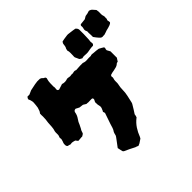

<svg xmlns="http://www.w3.org/2000/svg" viewBox="-188 -898 1113 1113"><g transform="rotate(-45 368.5 -341.5)"><path d="M729 -614Q724 -607 726 -600.5Q728 -594 728 -587Q726 -583 722 -580.5Q718 -578 713 -576Q706 -573 697.5 -571Q689 -569 681 -567Q675 -565 668.5 -562.5Q662 -560 654 -558H645Q637 -556 631 -559Q625 -562 620 -568Q610 -579 598 -596Q598 -604 598 -612.5Q598 -621 597 -630Q597 -634 597.5 -638.5Q598 -643 596 -646Q590 -657 593.5 -668Q597 -679 595 -690Q595 -693 600 -698Q610 -699 619.5 -700Q629 -701 637 -702L654 -712Q662 -714 672 -715Q676 -716 680 -717.5Q684 -719 688 -720Q702 -717 708.5 -708.5Q715 -700 723 -692Q723 -687 724.5 -680.5Q726 -674 725 -668Q725 -661 725 -654Q725 -647 728 -639Q730 -633 729 -626.5Q728 -620 729 -614ZM572 -645Q571 -632 571 -618.5Q571 -605 569 -591Q568 -587 569 -582Q570 -577 570 -573Q570 -565 562 -560Q550 -560 538 -558Q526 -556 514 -554Q502 -553 490 -554.5Q478 -556 467 -552Q463 -554 460 -556Q457 -558 453 -560Q449 -566 446.5 -573Q444 -580 440 -587Q440 -590 439.5 -594Q439 -598 440 -601Q440 -612 440.5 -623.5Q441 -635 437 -645Q438 -649 438.5 -652Q439 -655 440 -658Q445 -666 446 -674Q447 -682 448 -689Q448 -693 455 -702Q464 -704 472.5 -705.5Q481 -707 490 -708Q500 -710 508.5 -709.5Q517 -709 527 -707Q535 -706 542.5 -705Q550 -704 560 -702Q572 -692 572 -680ZM611 -412Q607 -408 604.5 -403Q602 -398 598 -393Q598 -393 594.5 -392.5Q591 -392 589 -391Q580 -382 569 -378.5Q558 -375 546 -373Q539 -372 531.5 -370.5Q524 -369 516 -366Q515 -364 514 -362Q513 -360 512 -358Q515 -349 512 -341Q509 -333 509 -324Q509 -317 509 -309.5Q509 -302 507 -294Q505 -286 504 -276.5Q503 -267 503 -258Q503 -236 498 -213.5Q493 -191 488 -169Q487 -165 485.5 -162Q484 -159 482 -156Q475 -144 467.5 -132Q460 -120 452 -108Q451 -103 450.5 -98.5Q450 -94 448 -90Q447 -86 445 -86Q422 -68 406.5 -44.5Q391 -21 381 6Q377 12 376 15Q357 28 352 31Q347 34 338 37Q334 35 329.5 33Q325 31 320 30Q304 22 288.5 14Q273 6 256 -1L251 -7Q249 -14 247.5 -22.5Q246 -31 244 -39Q252 -49 259 -59Q266 -69 274 -79Q279 -86 283.5 -92Q288 -98 289 -105Q290 -109 291 -113Q292 -117 294 -121Q302 -132 305.5 -143.5Q309 -155 313 -168Q318 -185 324.5 -201.5Q331 -218 336 -235Q335 -238 334.5 -241Q334 -244 332 -248Q337 -255 338 -260Q341 -265 343 -273Q345 -281 342 -290.5Q339 -300 340 -308Q337 -318 344 -329Q351 -340 343 -347Q340 -348 327 -347.5Q314 -347 311 -347Q307 -348 303.5 -348Q300 -348 297 -348L279 -359Q273 -360 266.5 -360.5Q260 -361 254 -362Q248 -365 243 -367.5Q238 -370 233 -373Q219 -373 216 -361Q213 -340 200 -322Q189 -307 184 -292Q180 -285 176.5 -277Q173 -269 168 -262Q166 -258 165 -254Q164 -250 162 -245Q161 -241 156.5 -238.5Q152 -236 146 -232Q142 -232 137.5 -232Q133 -232 128 -231Q124 -231 120 -230.5Q116 -230 112 -230L101 -244Q94 -246 86 -248Q78 -250 68 -248Q67 -247 64 -248Q61 -249 59 -250Q55 -251 52.5 -251.5Q50 -252 47 -253Q41 -259 41 -265Q41 -271 41 -276Q41 -280 42.5 -283Q44 -286 45 -289Q47 -296 49 -302Q51 -308 49 -315Q48 -319 49.5 -322Q51 -325 52 -329Q54 -334 54 -339Q54 -344 54 -348Q54 -353 54 -357.5Q54 -362 55 -366Q60 -380 61 -396.5Q62 -413 63 -429Q65 -440 66 -451.5Q67 -463 67 -475Q66 -481 66.5 -487Q67 -493 67 -499Q69 -502 71 -504.5Q73 -507 75 -511Q79 -521 82 -532Q84 -541 84.5 -550.5Q85 -560 86 -569Q86 -572 86 -575.5Q86 -579 85 -582Q84 -588 82 -593.5Q80 -599 77 -605Q78 -612 85 -620H101Q106 -622 112.5 -625Q119 -628 126 -631Q146 -635 167 -639.5Q188 -644 209 -642Q218 -640 223 -633.5Q228 -627 235 -626Q242 -618 238 -611Q234 -597 233.5 -582.5Q233 -568 233 -554Q235 -548 234 -542Q233 -536 233 -530Q233 -521 244 -519Q252 -521 261 -524.5Q270 -528 278 -530Q289 -526 300 -526.5Q311 -527 321 -531Q329 -531 337.5 -529Q346 -527 354 -530Q364 -528 374 -531Q384 -534 393 -529Q402 -529 410 -530Q418 -531 427 -531H450Q464 -525 479.5 -526.5Q495 -528 511 -527Q517 -530 523.5 -529.5Q530 -529 536 -528Q546 -527 555 -526.5Q564 -526 573 -524Q589 -516 601 -508Q604 -502 601.5 -497Q599 -492 600 -485L611 -465Z"/></g></svg>

Font: Darumadrop One
Style: Regular
Weight: 400
Version: Version 1.000